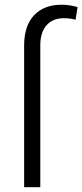

<svg xmlns="http://www.w3.org/2000/svg" viewBox="-20 -780 343 800"><path d="M80.6 0V-591.3Q80.6 -672.9 122.1 -716.6Q163.6 -760.3 236.3 -760.3Q252.9 -760.3 269.8 -757.8Q286.6 -755.4 303.2 -750.5L294.9 -697.8Q284.2 -700.7 272.9 -702.4Q261.7 -704.1 245.6 -704.1Q199.2 -704.1 173.6 -674.3Q147.9 -644.5 147.9 -591.3V0Z"/></svg>

Font: Heebo Light
Style: Regular
Weight: 300
Designer: Oded Ezer
Foundry: Ezer Type House
Version: Version 3.100